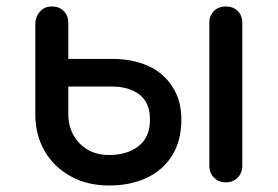

<svg xmlns="http://www.w3.org/2000/svg" viewBox="-20 -567 863 597"><path d="M319.3 9.8Q252 9.8 200.2 -18.6Q148.4 -46.9 119.1 -96.7Q89.8 -147.5 89.8 -210.9Q89.8 -306.6 89.8 -497.1Q91.8 -518.6 106.4 -533.2Q120.1 -546.9 140.6 -546.9Q164.1 -546.9 177.7 -533.2Q192.4 -518.6 192.4 -496.1Q192.4 -459 192.4 -383.8Q226.6 -383.8 329.1 -383.8Q391.6 -383.8 440.4 -362.3Q489.3 -339.8 515.6 -297.9Q543.9 -255.9 543.9 -195.3Q543.9 -129.9 515.6 -84Q487.3 -38.1 435.5 -13.7Q384.8 9.8 319.3 9.8ZM319.3 -85Q375 -85 410.2 -112.3Q446.3 -139.6 446.3 -195.3Q446.3 -248 413.1 -273.4Q379.9 -297.9 329.1 -297.9Q283.2 -297.9 192.4 -297.9Q192.4 -276.4 192.4 -212.9Q192.4 -157.2 227.5 -121.1Q262.7 -85 319.3 -85ZM681.6 0Q660.2 0 645.5 -14.6Q630.9 -29.3 630.9 -50.8Q630.9 -199.2 630.9 -496.1Q630.9 -518.6 645.5 -533.2Q660.2 -546.9 681.6 -546.9Q705.1 -546.9 718.8 -533.2Q733.4 -518.6 733.4 -496.1Q733.4 -347.7 733.4 -50.8Q733.4 -29.3 718.8 -14.6Q705.1 0 681.6 0Z"/></svg>

Font: Abed
Style: Bold
Weight: 700
Designer: Johan Aakerlund
Version: Version 3.105